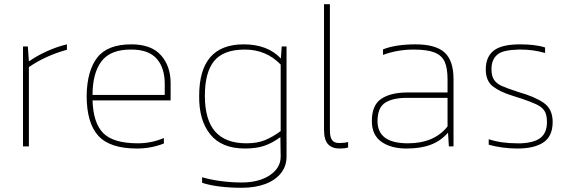

<svg xmlns="http://www.w3.org/2000/svg" viewBox="-20 -694 2709 910"><path d="M116.9 0V-375.9Q195.1 -429.9 297.2 -458.2V-483.8Q250.9 -473 203 -451.4Q155.1 -429.9 116.9 -402.9L112 -473.9H89V0Z M756.7 -13.9V-40Q726.6 -27 695.6 -20.9Q664.6 -14.8 633.5 -14.8Q517.5 -14.8 469.6 -62.9Q421.8 -111.1 418.6 -218.1H788.7V-299.9Q788.7 -380.8 742.8 -432.3Q696.9 -483.8 602.5 -483.8Q489.7 -483.8 441.1 -421.3Q392.5 -358.8 390.7 -241Q390.7 -111.1 445.8 -50.6Q500.9 9.9 628.6 9.9Q662.8 9.9 694.2 4Q725.7 -1.8 756.7 -13.9ZM602.5 -459.1Q683.9 -459.1 722.3 -416.1Q760.8 -373.2 760.8 -295.9V-244.2H418.6Q418.6 -347.1 461.1 -403.6Q503.6 -460 602.5 -459.1Z M1338.1 -473.9V48.1Q1338.1 93.1 1311.6 126.6Q1285.1 160.1 1237.2 178.1Q1189.3 196 1125.9 196Q1070.1 196 1021.1 190Q972.1 183.9 937.9 172.2V146.1Q978 157.8 1027.4 164.3Q1076.9 170.9 1125 170.9Q1207.3 170.9 1258.8 136.5Q1310.3 102.1 1310.3 48.1L1308.9 -44.1Q1271.1 -16.2 1233.1 -3.1Q1195.1 9.9 1141.2 9.9Q1030.1 9.9 976.2 -57.6Q922.2 -125 924 -240.1Q924 -483.8 1134.9 -483.8Q1248.2 -483.8 1311.2 -416.8L1315.2 -473.9ZM1147.9 -14.8Q1199.2 -14.8 1236.1 -29.9Q1272.9 -45 1310.3 -72.8V-388Q1241.9 -459.1 1140.3 -459.1Q1040 -459.1 995.5 -405.6Q951 -352.1 951 -240.1Q951 -125.9 1000 -70.4Q1049 -14.8 1147.9 -14.8Z M1629.9 4.9V-21.1Q1613.8 -16.2 1586.8 -16.2Q1564.7 -16.2 1554.2 -29.7Q1543.6 -43.2 1543.6 -76V-674H1515.7V-80Q1515.7 -31 1534.8 -10.6Q1554 9.9 1588.6 9.9Q1597.6 9.9 1609.3 9Q1621 8.1 1629.9 4.9Z M2103.4 -65.2 2107.5 0H2129.5V-318.8Q2129.5 -406.9 2087 -445.4Q2044.5 -483.8 1949.2 -483.8Q1904.2 -483.8 1864.9 -478Q1825.5 -472.1 1795.4 -460V-433.9Q1864.2 -459.1 1940.2 -459.1Q2005.4 -459.1 2039.8 -445.1Q2074.2 -431.2 2087.7 -401.1Q2101.2 -371 2101.2 -317V-255.8H1912.3Q1832.3 -255.8 1787.3 -225.9Q1742.4 -196 1742.4 -120.1Q1742.4 -54 1787.8 -22Q1833.2 9.9 1906.5 9.9Q1974.4 9.9 2021.8 -8.1Q2069.2 -26.1 2103.4 -65.2ZM1769.3 -120.1Q1769.3 -184.8 1806.9 -208Q1844.4 -231.1 1914.6 -230.2H2101.2V-94.9Q2038.2 -14.8 1913.2 -14.8Q1769.3 -14.8 1769.3 -120.1Z M2599.4 -116Q2599.4 -177.2 2556.9 -206.6Q2514.4 -236.1 2436.2 -258.1Q2381.3 -276.1 2357.2 -287.1Q2333.2 -298.1 2321.3 -316.1Q2309.4 -334.1 2309.4 -366Q2309.4 -413.2 2338.6 -436.2Q2351.2 -446.9 2376.8 -452.6Q2402.4 -458.2 2438.4 -459.1Q2443.3 -459.1 2448.3 -459.1Q2478.4 -459.1 2507 -455Q2535.5 -451 2563.4 -442.9V-469Q2538.2 -477.1 2508.8 -480.4Q2479.3 -483.8 2444.2 -483.8Q2358.4 -483.8 2320.4 -454.4Q2282.4 -424.9 2282.4 -365.1Q2282.4 -309.8 2316.8 -283.9Q2351.2 -258.1 2404.2 -241.9Q2420.4 -237 2428.5 -233.8Q2436.2 -231.1 2450.5 -227.1Q2497.3 -210.9 2514.4 -202.8Q2545.4 -190.2 2558.9 -171.1Q2572.4 -152 2572.4 -116Q2572.4 -66.1 2543.4 -42Q2514.4 -18 2450.5 -14.8Q2440.2 -14.8 2429.4 -14.8Q2394.3 -14.8 2361.3 -19.3Q2328.2 -23.8 2296.3 -34.2V-8.1Q2324.2 0 2359.3 4.9Q2394.3 9.9 2432.6 9.9Q2513.5 9.9 2556.4 -19.6Q2599.4 -49 2599.4 -116Z"/></svg>

Font: Arad-VF Thin Dots1
Style: Regular
Weight: 100
Designer: Mohammad Darvishi
Version: Version 1.000;August 30, 2024;FontCreator 15.0.0.2992 64-bit